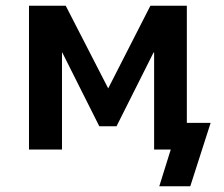

<svg xmlns="http://www.w3.org/2000/svg" viewBox="-20 -521 780 669"><path d="M535 128 575 0H517V-93H714L643 128ZM81 0V-501H209L357 -213L504 -501H631V0H517V-338H515L386 -81H326L197 -338H196V0Z"/></svg>

Font: Nunito Sans 7pt SemiCondensed
Style: Bold
Weight: 700
Width: 4
Designer: Vernon Adams
Foundry: Vernon Adams
Version: Version 3.101;gftools[0.9.27]